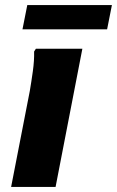

<svg xmlns="http://www.w3.org/2000/svg" viewBox="-20 -740 463 760"><path d="M24 0 98 -380Q104 -415 110 -458Q116 -501 115 -536L122 -547H306L200 0ZM88 -720H423L404 -624H69Z"/></svg>

Font: Kufam
Style: Bold Italic
Weight: 700
Italic angle: -11°
Designer: Artur Schmal
Foundry: Original Type
Version: Version 1.301; ttfautohint (v1.8.3)